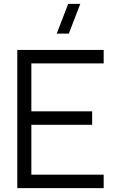

<svg xmlns="http://www.w3.org/2000/svg" viewBox="-20 -980 610 1000"><path d="M338.5 -805H275.5L335.2 -960H398.2ZM70 0V-720H520V-649.7H143.3V-400.3H460V-330H143.3V-70.3H520V0Z"/></svg>

Font: Manrope ExtraLight
Style: Regular
Weight: 200
Designer: Mikhail Sharanda
Foundry: Mikhail Sharanda
Version: Version 4.505